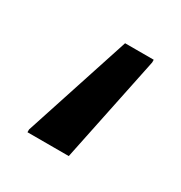

<svg xmlns="http://www.w3.org/2000/svg" viewBox="-67 -60 284 302"><g transform="rotate(30 75.5 91.0)"><path d="M18 190V185L81 -8H133V-3L93 190Z"/></g></svg>

Font: Assailand
Style: Regular
Weight: 400
Designer: Hector Gatti with collaboration of the Omnibus-Type team
Foundry: Omnibus-Type
Version: Version 0.072;October 19, 2019;FontCreator 12.0.0.2547 64-bi